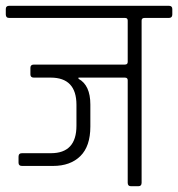

<svg xmlns="http://www.w3.org/2000/svg" viewBox="-34 -643 615 663"><path d="M237 -375V-371Q278 -349 278 -282V-206Q278 -138 243.5 -104Q209 -70 149 -70H42Q30 -70 30 -81V-102Q30 -114 42 -114H142Q230 -114 230 -209V-281Q230 -375 141 -375H83Q71 -375 71 -386V-409Q71 -420 83 -420H397Q407 -420 407 -429V-572Q407 -581 398 -581H-2Q-14 -581 -14 -593V-612Q-14 -623 -2 -623H549Q561 -623 561 -612V-593Q561 -581 549 -581H465Q455 -581 455 -572V-12Q455 0 444 0H418Q407 0 407 -12V-366Q407 -375 397 -375Z"/></svg>

Font: Rajdhani
Style: Regular
Weight: 400
Designer: Satya Rajpurohit, Jyotish Sonowal
Foundry: Indian Type Foundry
Version: Version 1.201;PS 1.0;hotconv 1.0.78;makeotf.lib2.5.61930; tt